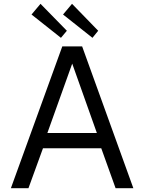

<svg xmlns="http://www.w3.org/2000/svg" viewBox="-20 -985 756 1005"><path d="M192 -965 145 -909 299 -787 330 -824ZM357 -965 310 -909 464 -787 494 -824ZM37 0H129L205 -209H510L585 0H678L410 -742H306ZM228 -289 358 -652 487 -289Z"/></svg>

Font: 18Franklin
Style: Regular
Weight: 400
Designer: Pablo Impallari, Rodrigo Fuenzalida (Modified by Dan O. Williams)
Version: Version 0.025;PS 000.025;hotconv 1.0.88;makeotf.lib2.5.64775